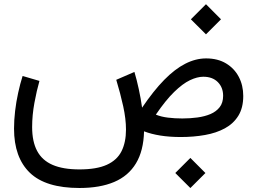

<svg xmlns="http://www.w3.org/2000/svg" viewBox="-20 -663 1245 929"><path d="M828.1 174.1 901.1 246.8 973.9 174.1 901.1 101.1ZM963.6 -291.7Q1008.1 -291.7 1033.8 -265.9Q1059.6 -240 1059.6 -199.5Q1059.6 -166 1043.1 -144.7Q1026.6 -123.3 998.7 -111.3Q970.7 -99.4 935.3 -94.6Q899.9 -89.8 862.3 -89.8Q825 -89.8 792.2 -93.9Q759.5 -97.9 734.1 -108.4Q781.5 -178 822.6 -218Q863.8 -258.1 899 -274.9Q934.3 -291.7 963.6 -291.7ZM977.3 -380.4Q926.8 -380.4 876.5 -354.7Q826.2 -329.1 774.5 -276.5Q722.9 -223.9 667.5 -142.1Q661.4 -186.3 651.5 -231.9Q641.6 -277.6 630.4 -314.9L542.5 -276.9Q562.7 -210 576.2 -148.6Q589.6 -87.2 589.6 -36.1Q589.6 25.6 568 68.7Q546.4 111.8 496.9 134.3Q447.5 156.7 364.3 156.7Q285.2 156.7 234.5 134.8Q183.8 112.8 159.7 67.4Q135.5 22 135.5 -48.3Q135.5 -105.7 146.5 -165.3Q157.5 -224.9 170.9 -271.5L89.4 -295.4Q77.4 -257.6 67.9 -214Q58.3 -170.4 53.1 -126.1Q47.9 -81.8 47.9 -40.8Q47.9 99.1 124.4 172.9Q200.9 246.6 364.5 246.6Q463.9 246.6 532.6 217.4Q601.3 188.2 637.9 127.4Q674.6 66.7 677 -27.6Q711.7 -14.2 756.1 -7.1Q800.5 0 854.7 0Q917 0 971.8 -9.8Q1026.6 -19.5 1068.1 -42.1Q1109.6 -64.7 1133.3 -103Q1157 -141.4 1157 -198.7Q1157 -249.8 1135.5 -290.9Q1114 -332 1073.7 -356.2Q1033.4 -380.4 977.3 -380.4ZM903.6 -569.6 976.6 -496.8 1049.3 -569.6 976.6 -642.6Z"/></svg>

Font: Estedad-FD-VF Thin
Style: Regular
Weight: 100
Designer: Amin Abedi
Version: Version 5.0